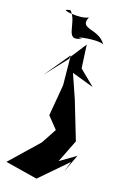

<svg xmlns="http://www.w3.org/2000/svg" viewBox="-178 -955 680 1094"><g transform="rotate(15 162.0 -407.5)"><path d="M298 0 348 -105 252 -48 318 -182 250 -412 201 -555 330 -506 242 -592 235 -731 160 -635 159 -627 41 -501 163 -648 165 -472 133 -287 191 -215 132 -126 -34 33 156 81 322 -62ZM178 -759C208 -765 304 -773 326 -755C279 -840 164 -801 207 -884C166 -859 9 -890 95 -896C150 -834 102 -713 199 -757Z"/></g></svg>

Font: Asimov Silicon
Style: Regular
Weight: 400
Designer: Google
Version: Version 2.000980; 2014